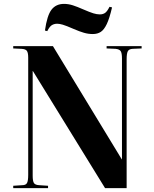

<svg xmlns="http://www.w3.org/2000/svg" viewBox="-20 -967 791 987"><path d="M48 0V-12L94 -15Q113 -15 119 -26.5Q125 -38 125 -68V-671Q125 -695 118.5 -705Q112 -715 90 -716L48 -718V-730H252L606 -148H607V-666Q607 -694 600.5 -704Q594 -714 574 -716L528 -718V-730H708V-718L662 -716Q643 -715 637 -703.5Q631 -692 631 -662V0H520L149 -602H148V-64Q148 -36 154.5 -26Q161 -16 182 -15L227 -12V0ZM457 -792Q434 -792 411.5 -798.5Q389 -805 359 -818Q320 -835 303 -840Q286 -845 274 -845Q259 -845 247 -838Q235 -831 223 -807L211 -810Q222 -888 245 -917.5Q268 -947 309 -947Q332 -947 355 -939.5Q378 -932 405 -920Q442 -904 460 -898.5Q478 -893 493 -893Q509 -893 520 -900.5Q531 -908 543 -932L556 -929Q543 -873 529 -843.5Q515 -814 498 -803Q481 -792 457 -792Z"/></svg>

Font: Literata 72pt
Style: Bold
Weight: 700
Designer: Latin by Veronika Burian and Jose Scaglione. Greek by Irene Vlachou. Cyrillic by Vera Evstafieva.
Foundry: TypeTogether
Version: Version 3.002